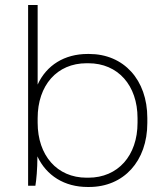

<svg xmlns="http://www.w3.org/2000/svg" viewBox="-20 -740 664 765"><path d="M329 5H335C473 5 567 -98 567 -250V-270C567 -422 473 -525 335 -525H329C237 -525 165 -480 130 -403V-720H92V0H121C125 -23 129 -68 129 -113V-117C165 -40 237 5 329 5ZM325 -32C207 -32 130 -121 130 -251V-269C130 -400 207 -488 325 -488H332C450 -488 528 -400 528 -269V-251C528 -120 450 -32 332 -32Z"/></svg>

Font: Fixel Text ExtraLight
Style: Regular
Weight: 200
Width: 4
Designer: AlfaBravo + MacPaw
Foundry: Kyrylo Tkachov, Marchela Mozhyna, Serhii Makarenko, Maria Weinstein, Zakhar Kryvoshyya
Version: Version 1.211